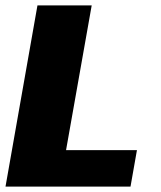

<svg xmlns="http://www.w3.org/2000/svg" viewBox="-32 -695 598 715"><path d="M-11.5 0H454L478 -136H214L309.5 -675H107.5Z"/></svg>

Font: Anybody UltraCondensed Thin ExtraBold
Style: Italic
Weight: 800
Italic angle: -10°
Version: Version 1.111